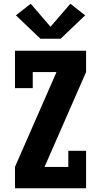

<svg xmlns="http://www.w3.org/2000/svg" viewBox="-20 -1006 540 1026"><path d="M60 0V-114L282 -621H155V-535H60V-735H440V-621L218 -114H345V-200H440V0ZM196 -799 65 -924 144 -986 250 -863 356 -986 435 -924 304 -799Z"/></svg>

Font: Iosevka Slab Heavy
Style: Regular
Weight: 900
Monospace: yes
Designer: Belleve Invis
Foundry: Belleve Invis
Version: Version 11.1.0; ttfautohint (v1.8.3)